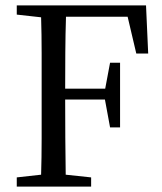

<svg xmlns="http://www.w3.org/2000/svg" viewBox="-20 -690 598 710"><path d="M42 -636V-670H520L528 -492H484L452 -628H224Q222 -564 221.5 -495.5Q221 -427 221 -362H369L387 -458H424V-219H387L368 -322H221V-320Q221 -249 221.5 -179Q222 -109 223 -44L317 -34V0H42V-34L132 -44Q134 -108 134 -176.5Q134 -245 134 -312V-359Q134 -425 134 -493.5Q134 -562 132 -626Z"/></svg>

Font: Source Serif 4 Subhead
Style: Regular
Weight: 400
Designer: Frank Grießhammer
Foundry: Adobe Systems Incorporated
Version: Version 4.004;hotconv 1.0.117;makeotfexe 2.5.65602